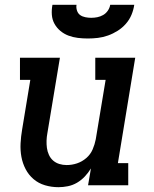

<svg xmlns="http://www.w3.org/2000/svg" viewBox="-20 -770 640 798"><path d="M223 8Q194 8 167 0Q140 -8 119.5 -25.5Q99 -43 86.5 -67Q74 -91 69 -118Q64 -145 65.5 -174Q67 -203 72 -232L106 -438H63V-530H229L177 -217Q174 -201 173.5 -185.5Q173 -170 175 -155Q177 -140 183.5 -126Q190 -112 201 -102.5Q212 -93 226.5 -88.5Q241 -84 257 -84Q279 -84 300 -91Q321 -98 338.5 -113Q356 -128 365 -149Q374 -170 378 -191L419 -438H376V-530H542L470 -92H513V0H346L358 -70Q347 -52 332.5 -36.5Q318 -21 300 -10.5Q282 0 262 4Q242 8 223 8ZM345 -610Q324 -610 303.5 -612.5Q283 -615 264.5 -622Q246 -629 231 -641.5Q216 -654 206.5 -671Q197 -688 195.5 -708.5Q194 -729 198 -750H298Q296 -738 300 -726Q304 -714 313 -707.5Q322 -701 334.5 -698.5Q347 -696 359 -696Q372 -696 384.5 -698.5Q397 -701 408.5 -707.5Q420 -714 428 -725.5Q436 -737 438 -750H538Q535 -729 526.5 -708.5Q518 -688 503 -671Q488 -654 469 -642Q450 -630 429 -622.5Q408 -615 387 -612.5Q366 -610 345 -610Z"/></svg>

Font: Iosevka Curly Slab SmBdExObl
Style: Regular
Weight: 600
Width: 7
Italic angle: -9°
Monospace: yes
Designer: Belleve Invis
Foundry: Belleve Invis
Version: Version 11.1.0; ttfautohint (v1.8.3)